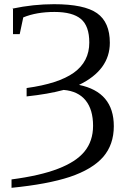

<svg xmlns="http://www.w3.org/2000/svg" viewBox="-20 -678 602 916"><path d="M42 -641 40 -637Q139 -658 238 -658Q382 -658 443 -615Q504 -572 504 -474Q504 -344 357 -273Q523 -239 523 -76Q523 12 472 71Q420 130 313 166Q207 201 35 218V178Q172 160 257 127Q343 94 383 45Q424 -5 424 -78Q424 -155 388.5 -199Q353 -243 284 -249Q210 -229 107 -218V-258Q259 -279 332 -331Q406 -384 406 -475Q406 -554 366 -587.5Q326 -621 240 -621Q154 -621 91 -595L74 -515H42Z"/></svg>

Font: Libra Serif Modern
Style: Regular
Weight: 400
Designer: Stefan Peev, Context Ltd
Foundry: Stefan Peev, Context Ltd
Version: Version 1.000